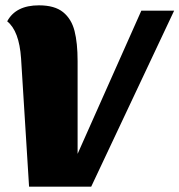

<svg xmlns="http://www.w3.org/2000/svg" viewBox="-20 -700 673 720"><path d="M7 -620Q39 -680 126 -680Q185 -680 216.5 -654.5Q248 -629 259.5 -584Q271 -539 271 -471V-123L510 -660H633L322 0H89L59 -481Q52 -584 7 -620Z"/></svg>

Font: Sansita ExtraBold Italic
Style: Regular
Weight: 800
Italic angle: -11°
Designer: Pablo Cosgaya
Foundry: Omnibus-Type
Version: Version 1.006